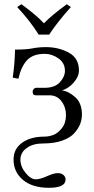

<svg xmlns="http://www.w3.org/2000/svg" viewBox="-20 -664 442 905"><path d="M189 -20Q209 -20 230.5 -27.6Q252 -35.2 271.5 -59.6Q291 -84 291 -121.1Q291 -158.2 270 -186.5Q249 -214.8 212.9 -214.8H148.9Q133.8 -214.8 133.8 -231.9Q133.8 -238.8 138.9 -244.4Q144 -250 148.9 -250H189Q238.8 -250 262.5 -276.6Q286.1 -303.2 286.1 -330.1Q286.1 -367.2 255.6 -388.7Q225.1 -410.2 190.9 -410.2Q134.8 -410.2 106.9 -379.6Q79.1 -349.1 66.9 -293L40 -297.9Q49.8 -365.7 50.8 -430.2Q104 -430.2 133.1 -436Q162.1 -441.9 196.8 -441.9Q255.9 -441.9 304 -416Q352.1 -390.1 352.1 -332Q352.1 -303.2 327.6 -275.1Q303.2 -247.1 272 -237.8Q301.8 -234.9 334 -206.5Q366.2 -178.2 366.2 -124Q366.2 -101.1 357.7 -79.1Q349.1 -57.1 329.6 -35.6Q310.1 -14.2 272.5 -1Q234.9 12.2 183.1 12.2Q135.3 12.2 105.7 33.7Q76.2 55.2 76.2 88.1Q76.2 121.1 100.6 151.1Q125 181.2 148.9 181.2Q168.9 181.2 201.4 166.5Q233.9 151.9 252.9 151.9Q268.1 151.9 278.6 160.4Q289.1 168.9 289.1 182.1Q289.1 221.2 210.9 221.2Q132.8 221.2 88.4 184.1Q43.9 147 43.9 87.9Q43.9 38.1 84 9Q124 -20 189 -20ZM162.1 -501Q124 -563 61 -630.9L81.1 -644Q151.9 -592.3 187 -554.2Q225.1 -593.3 294.9 -644L314 -630.9Q247.1 -555.7 211.9 -501Z"/></svg>

Font: Biolilbert
Style: Regular
Weight: 400
Designer: Philipp H. Poll
Foundry: Philipp H. Poll
Version: Version 1.1.0